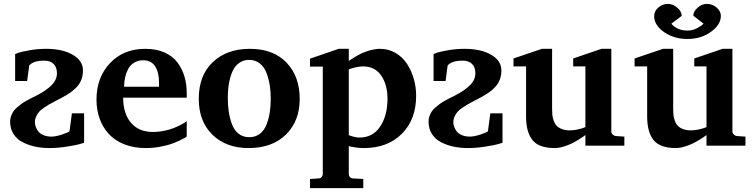

<svg xmlns="http://www.w3.org/2000/svg" viewBox="-20 -752 3892 991"><path d="M58.1 -334V-473.1Q64.9 -476.1 77.6 -480.5Q90.3 -484.9 132.1 -492.4Q173.8 -500 217.8 -500Q302.2 -500 355.2 -469.5Q408.2 -439 408.2 -388.2Q408.2 -362.8 400.1 -341.3Q392.1 -319.8 376.5 -303.2Q360.8 -286.6 343.8 -274.7Q326.7 -262.7 303.2 -250Q293.5 -244.6 269.8 -232.4Q246.1 -220.2 235.4 -214.1Q224.6 -208 207 -196Q189.5 -184.1 181.4 -174.3Q173.3 -164.6 166.7 -150.6Q160.2 -136.7 160.2 -121.1Q160.2 -109.9 164.3 -97.9Q168.5 -85.9 177.5 -74Q186.5 -62 204.3 -54.4Q222.2 -46.9 246.1 -46.9Q268.1 -46.9 302.2 -58.3Q336.4 -69.8 338.9 -75.2Q348.1 -140.1 351.1 -167H414.1V-15.1Q405.3 -12.2 389.2 -7.6Q373 -2.9 326.2 4.6Q279.3 12.2 235.8 12.2Q196.3 12.2 161.9 4.9Q127.4 -2.4 97.4 -17.6Q67.4 -32.7 49.8 -60.3Q32.2 -87.9 32.2 -125Q32.2 -139.2 36.9 -152.1Q41.5 -165 47.9 -175.3Q54.2 -185.5 66.9 -196.5Q79.6 -207.5 88.9 -214.6Q98.1 -221.7 116 -231.7Q133.8 -241.7 143.6 -246.6Q153.3 -251.5 172.9 -261.2Q219.7 -285.6 246.8 -313Q273.9 -340.3 273.9 -374Q273.9 -404.8 256.8 -421.9Q239.7 -439 209 -439Q152.3 -439 130.9 -414.1L120.1 -334Z M943.8 -46.9Q940.4 -44.4 934.1 -40.5Q927.7 -36.6 906.2 -26.4Q884.8 -16.1 861.8 -8.3Q838.9 -0.5 803.7 5.9Q768.6 12.2 732.9 12.2Q670.9 12.2 621.8 -7.1Q572.8 -26.4 541.5 -60.5Q510.3 -94.7 494.1 -139.9Q478 -185.1 478 -237.8Q478 -352.1 547.6 -426Q617.2 -500 730 -500Q786.6 -500 829.3 -481Q872.1 -461.9 896.2 -429.2Q920.4 -396.5 932.1 -356.9Q943.8 -317.4 943.8 -272V-248H615.7Q615.7 -165.5 656.2 -118.2Q696.8 -70.8 770 -70.8Q798.3 -70.8 826.7 -76.7Q855 -82.5 875.2 -90.6Q895.5 -98.6 911.6 -106.9Q927.7 -115.2 936 -121.1L943.8 -127ZM800.8 -304.2V-326.2Q800.8 -377.9 780.8 -409.4Q760.7 -440.9 718.8 -440.9Q692.4 -440.9 672.4 -428.7Q652.3 -416.5 641.6 -396Q630.9 -375.5 625.7 -352.5Q620.6 -329.6 620.6 -304.2Z M1526.9 -241.2Q1526.9 -127.4 1456.1 -57.6Q1385.3 12.2 1262.7 12.2Q1147.5 12.2 1076.7 -56.4Q1005.9 -125 1005.9 -242.2Q1005.9 -362.8 1078.4 -431.4Q1150.9 -500 1269.5 -500Q1390.6 -500 1458.7 -429Q1526.9 -357.9 1526.9 -241.2ZM1377.4 -242.2Q1377.4 -277.8 1372.6 -310.1Q1367.7 -342.3 1356.2 -373.8Q1344.7 -405.3 1321.5 -424.1Q1298.3 -442.9 1265.6 -442.9Q1239.7 -442.9 1219.7 -430.4Q1199.7 -418 1188 -398.7Q1176.3 -379.4 1168.7 -352.3Q1161.1 -325.2 1158.4 -299.8Q1155.8 -274.4 1155.8 -246.1Q1155.8 -209.5 1160.4 -177.5Q1165 -145.5 1176.3 -113.5Q1187.5 -81.5 1210.4 -62.7Q1233.4 -43.9 1266.6 -43.9Q1298.8 -43.9 1321.8 -61.8Q1344.7 -79.6 1356.2 -110.4Q1367.7 -141.1 1372.6 -173.1Q1377.4 -205.1 1377.4 -242.2Z M2127.9 -257.8Q2127.9 -135.7 2054.4 -61.8Q1981 12.2 1857.9 12.2Q1840.3 12.2 1820.8 9.8Q1801.3 7.3 1790.5 4.9L1780.3 2V146Q1780.3 155.8 1786.4 162.4Q1792.5 168.9 1802.2 168.9L1855 171.9V219.2H1580.1V171.9L1624 168.9Q1633.3 168.9 1639.6 162.4Q1646 155.8 1646 146V-408.2H1580.1V-449.2L1728 -500H1780.3V-437Q1783.7 -439.5 1789.6 -443.8Q1795.4 -448.2 1813.5 -459Q1831.5 -469.7 1849.6 -478Q1867.7 -486.3 1893.1 -493.2Q1918.5 -500 1940.9 -500Q1984.9 -500 2021.2 -479Q2057.6 -458 2080.3 -423.3Q2103 -388.7 2115.5 -345.9Q2127.9 -303.2 2127.9 -257.8ZM1980 -243.2Q1980 -314 1947.8 -361.6Q1915.5 -409.2 1854 -409.2Q1838.4 -409.2 1819.8 -405.3Q1801.3 -401.4 1790.5 -397.5L1780.3 -394V-54.2Q1814 -42 1835 -42Q1904.3 -42 1942.1 -98.6Q1980 -155.3 1980 -243.2Z M2217.8 -334V-473.1Q2224.6 -476.1 2237.3 -480.5Q2250 -484.9 2291.7 -492.4Q2333.5 -500 2377.4 -500Q2461.9 -500 2514.9 -469.5Q2567.9 -439 2567.9 -388.2Q2567.9 -362.8 2559.8 -341.3Q2551.8 -319.8 2536.1 -303.2Q2520.5 -286.6 2503.4 -274.7Q2486.3 -262.7 2462.9 -250Q2453.1 -244.6 2429.4 -232.4Q2405.8 -220.2 2395 -214.1Q2384.3 -208 2366.7 -196Q2349.1 -184.1 2341.1 -174.3Q2333 -164.6 2326.4 -150.6Q2319.8 -136.7 2319.8 -121.1Q2319.8 -109.9 2324 -97.9Q2328.1 -85.9 2337.2 -74Q2346.2 -62 2364 -54.4Q2381.8 -46.9 2405.8 -46.9Q2427.7 -46.9 2461.9 -58.3Q2496.1 -69.8 2498.5 -75.2Q2507.8 -140.1 2510.7 -167H2573.7V-15.1Q2564.9 -12.2 2548.8 -7.6Q2532.7 -2.9 2485.8 4.6Q2439 12.2 2395.5 12.2Q2356 12.2 2321.5 4.9Q2287.1 -2.4 2257.1 -17.6Q2227.1 -32.7 2209.5 -60.3Q2191.9 -87.9 2191.9 -125Q2191.9 -139.2 2196.5 -152.1Q2201.2 -165 2207.5 -175.3Q2213.9 -185.5 2226.6 -196.5Q2239.3 -207.5 2248.5 -214.6Q2257.8 -221.7 2275.6 -231.7Q2293.5 -241.7 2303.2 -246.6Q2313 -251.5 2332.5 -261.2Q2379.4 -285.6 2406.5 -313Q2433.6 -340.3 2433.6 -374Q2433.6 -404.8 2416.5 -421.9Q2399.4 -439 2368.7 -439Q2312 -439 2290.5 -414.1L2279.8 -334Z M3202.6 0H3001.5V-55.2Q2998 -52.2 2991.9 -47.9Q2985.8 -43.5 2967 -31.7Q2948.2 -20 2930.2 -11.2Q2912.1 -2.4 2887.9 4.9Q2863.8 12.2 2843.3 12.2Q2761.7 12.2 2728.5 -28.8Q2695.3 -69.8 2695.3 -150.9V-409.2H2630.4V-450.2L2777.3 -500H2829.6V-409.2V-189.9Q2829.6 -172.4 2830.8 -159.4Q2832 -146.5 2837.4 -130.4Q2842.8 -114.3 2852.3 -103.8Q2861.8 -93.3 2879.4 -86.2Q2897 -79.1 2921.4 -79.1Q2939.9 -79.1 2960 -83.5Q2980 -87.9 2990.7 -91.8L3001.5 -96.2V-409.2H2938.5V-450.2L3084.5 -500H3135.3V-409.2V-73.2Q3135.3 -64.5 3142.3 -57.6Q3149.4 -50.8 3158.7 -49.8L3202.6 -46.9Z M3827.6 0H3626.5V-55.2Q3623 -52.2 3616.9 -47.9Q3610.8 -43.5 3592 -31.7Q3573.2 -20 3555.2 -11.2Q3537.1 -2.4 3512.9 4.9Q3488.8 12.2 3468.3 12.2Q3386.7 12.2 3353.5 -28.8Q3320.3 -69.8 3320.3 -150.9V-409.2H3255.4V-450.2L3402.3 -500H3454.6V-409.2V-189.9Q3454.6 -172.4 3455.8 -159.4Q3457 -146.5 3462.4 -130.4Q3467.8 -114.3 3477.3 -103.8Q3486.8 -93.3 3504.4 -86.2Q3522 -79.1 3546.4 -79.1Q3564.9 -79.1 3585 -83.5Q3605 -87.9 3615.7 -91.8L3626.5 -96.2V-409.2H3563.5V-450.2L3709.5 -500H3760.3V-409.2V-73.2Q3760.3 -64.5 3767.3 -57.6Q3774.4 -50.8 3783.7 -49.8L3827.6 -46.9ZM3700.7 -669.9Q3700.7 -624.5 3649.4 -587.6Q3598.1 -550.8 3528.3 -550.8Q3458.5 -550.8 3407.5 -586.4Q3356.4 -622.1 3356.4 -668.9Q3356.4 -694.8 3378.2 -713.4Q3399.9 -731.9 3427.2 -731.9Q3452.6 -731.9 3475.6 -712.4Q3498.5 -692.9 3498.5 -669.9L3445.3 -629.9Q3454.1 -617.7 3475.1 -606Q3496.1 -594.2 3528.3 -594.2Q3555.2 -594.2 3579.1 -607.2Q3603 -620.1 3611.3 -629.9L3558.6 -670.9Q3558.6 -692.9 3580.8 -712.4Q3603 -731.9 3628.4 -731.9Q3656.7 -731.9 3678.7 -713.1Q3700.7 -694.3 3700.7 -669.9Z"/></svg>

Font: Veleka
Style: Bold
Weight: 700
Designer: Stefan Peev, Context Ltd, 2016; SIL International, 1997-2014.
Foundry: Stefan Peev, Context Ltd, 2016
Version: Version 1.000